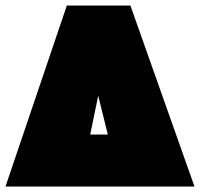

<svg xmlns="http://www.w3.org/2000/svg" viewBox="-31 -678 727 698"><path d="M676 0H-11L212 -658H443ZM361 -189 326 -330 297 -189Z"/></svg>

Font: Ysabeau Black
Style: Regular
Weight: 900
Designer: Christian Thalmann (Catharsis Fonts)
Version: Version 0.003